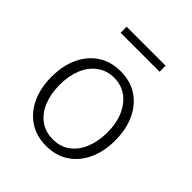

<svg xmlns="http://www.w3.org/2000/svg" viewBox="-178 -735 856 856"><g transform="rotate(45 250.0 -307.0)"><path d="M250 8Q188 8 143 -22Q98 -52 73.5 -105Q49 -158 49 -227Q49 -297 73.5 -350Q98 -403 143 -433Q188 -463 250 -463Q312 -463 357 -433Q402 -403 426.5 -350Q451 -297 451 -227Q451 -158 426.5 -105Q402 -52 357 -22Q312 8 250 8ZM250 -34Q298 -34 331.5 -59Q365 -84 383 -128Q401 -172 401 -228Q401 -287 381.5 -330.5Q362 -374 328.5 -398Q295 -422 250 -422Q204 -422 170 -397Q136 -372 118 -328.5Q100 -285 100 -228Q100 -171 118 -127Q136 -83 170 -58.5Q204 -34 250 -34ZM128 -584V-622H374V-584Z"/></g></svg>

Font: Inconsolata Light
Style: Regular
Weight: 300
Designer: Raph Levien, Cyreal, Brenton Simpson
Foundry: Raph Levien, Cyreal, Google
Version: Version 3.001